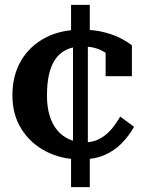

<svg xmlns="http://www.w3.org/2000/svg" viewBox="-20 -643 600 789"><path d="M328 -58Q357 -58 379.5 -68Q402 -78 419.5 -93.5Q437 -109 450.5 -128Q464 -147 474 -164L531 -122Q510 -85 480.5 -54.5Q451 -24 410 -6Q369 12 311 12Q232 12 168.5 -21Q105 -54 68 -113Q31 -172 31 -251Q31 -333 66.5 -393.5Q102 -454 165.5 -487.5Q229 -521 313 -521Q370 -521 412 -509.5Q454 -498 481 -483Q508 -468 522 -457V-330H414V-451Q433 -447 443 -439.5Q453 -432 455.5 -423Q458 -414 455 -407Q452 -400 444 -397Q435 -410 418 -423Q401 -436 376.5 -444Q352 -452 318 -452Q281 -452 253.5 -439Q226 -426 208 -400.5Q190 -375 181.5 -337.5Q173 -300 173 -251Q173 -203 184 -167.5Q195 -132 215.5 -107.5Q236 -83 264.5 -70.5Q293 -58 328 -58ZM272 -623H349V-489L341 -472V-36L349 -22V126H272V-22L280 -38V-468L272 -481Z"/></svg>

Font: Roboto Serif 28pt SemiBold
Style: Regular
Weight: 600
Designer: Greg Gazdowicz
Foundry: Commercial Type
Version: Version 1.008